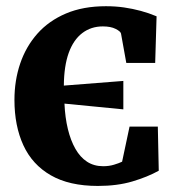

<svg xmlns="http://www.w3.org/2000/svg" viewBox="-20 -585 571 618"><path d="M295 13.5Q203 13.5 143.5 -20.8Q84 -55 55.2 -117.5Q26.5 -180 26.5 -263.5Q26.5 -326 45 -380.5Q63.5 -435 100.2 -476.5Q137 -518 192.2 -541.5Q247.5 -565 321 -565Q352 -565 379.5 -561Q407 -557 433 -550Q459 -543 484 -532.5L479.5 -382.5H386.5L369.5 -477Q368 -484 352.2 -492Q336.5 -500 311 -500Q273 -500 244.8 -478.5Q216.5 -457 201.2 -414.8Q186 -372.5 185.5 -309.5L377 -324.5V-233L187.5 -251.5Q189.5 -206.5 198.5 -169.5Q207.5 -132.5 222.8 -105.8Q238 -79 260.2 -64.5Q282.5 -50 312 -50Q331 -50 346.8 -54.8Q362.5 -59.5 373 -64.5L397 -177.5H488L491 -35.5Q455 -15.5 406.2 -1Q357.5 13.5 295 13.5Z"/></svg>

Font: Merriweather 28pt ExtraBold
Style: Regular
Weight: 800
Version: Version 2.100